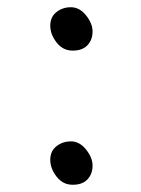

<svg xmlns="http://www.w3.org/2000/svg" viewBox="-20 -498 390 531"><path d="M176 -107Q200 -107 218 -84.5Q236 -62 236 -40Q236 -17 222 -2Q208 13 181 13Q154 13 136.5 -9.5Q119 -32 119 -56Q119 -80 136 -93.5Q153 -107 176 -107ZM176 -478Q200 -478 218 -455.5Q236 -433 236 -411Q236 -388 222 -373Q208 -358 181 -358Q154 -358 136.5 -380.5Q119 -403 119 -427Q119 -451 136 -464.5Q153 -478 176 -478Z"/></svg>

Font: linja waso lili
Style: Bold
Weight: 400
Designer: Fontworks Inc.
Version: Version 1.000;August 6, 2022;FontCreator 14.0.0.2814 64-bit